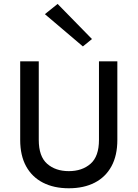

<svg xmlns="http://www.w3.org/2000/svg" viewBox="-20 -970 719 1003"><path d="M85.5 0ZM85.5 -649.5H182.5V-239Q182.5 -153 226.2 -114.5Q270 -76 339.5 -76Q409 -76 453 -114.5Q497 -153 497 -239V-649.5H593V-239Q593 -157.5 562.2 -101.2Q531.5 -45 474.8 -15.8Q418 13.5 339.5 13.5Q261.5 13.5 204.5 -15.8Q147.5 -45 116.5 -101.2Q85.5 -157.5 85.5 -239ZM413 -727.5 214.5 -896 281 -949.5 460.5 -766Z"/></svg>

Font: Betinya Sans Medium
Style: Regular
Weight: 500
Designer: Jonathan Pinhorn
Version: Version 2.001;December 9, 2019;FontCreator 12.0.0.2547 64-bi